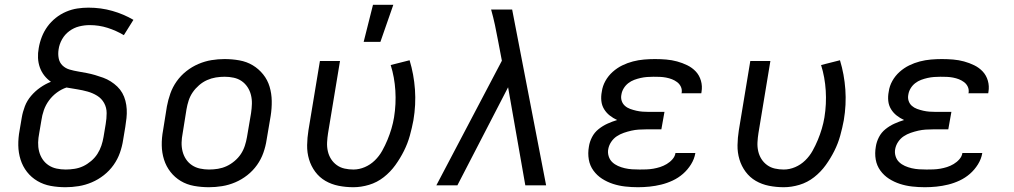

<svg xmlns="http://www.w3.org/2000/svg" viewBox="-20 -775 4240 803"><path d="M254 8Q222 8 192 2.5Q162 -3 136.5 -18Q111 -33 93 -56Q75 -79 66 -107.5Q57 -136 56.5 -167Q56 -198 62 -230L71 -283Q75 -307 84 -330.5Q93 -354 110 -374Q127 -394 148.5 -409Q170 -424 193 -433Q177 -444 165 -459.5Q153 -475 146.5 -493.5Q140 -512 139 -532.5Q138 -553 142 -574Q146 -598 155 -621Q164 -644 178.5 -664Q193 -684 213 -700Q233 -716 256.5 -726Q280 -736 303.5 -739.5Q327 -743 350 -743Q402 -743 449.5 -729.5Q497 -716 538 -692L498 -628Q466 -647 430 -658.5Q394 -670 355 -670Q333 -670 311 -664.5Q289 -659 270 -645Q251 -631 239.5 -610.5Q228 -590 225 -568Q222 -549 225.5 -531Q229 -513 241.5 -501Q254 -489 271.5 -484Q289 -479 307 -476Q325 -473 343 -469.5Q361 -466 378 -461Q395 -456 411.5 -450Q428 -444 443 -434.5Q458 -425 470.5 -413Q483 -401 491.5 -386Q500 -371 504.5 -353.5Q509 -336 510 -318Q511 -300 509 -281Q507 -262 504 -244L495 -190Q491 -163 481.5 -136Q472 -109 455 -85Q438 -61 414.5 -42.5Q391 -24 364 -12.5Q337 -1 309 3.5Q281 8 254 8ZM255 -66Q273 -66 292 -69Q311 -72 328 -80Q345 -88 361 -101.5Q377 -115 387.5 -131.5Q398 -148 404 -166Q410 -184 413 -202L422 -256Q426 -279 426 -302Q426 -325 415.5 -344Q405 -363 386.5 -374.5Q368 -386 346.5 -392Q325 -398 303 -401.5Q281 -405 258 -409Q237 -402 218 -388Q199 -374 185 -355Q171 -336 163.5 -314.5Q156 -293 153 -271L144 -218Q140 -198 139.5 -179Q139 -160 143.5 -142Q148 -124 158 -109Q168 -94 183 -84Q198 -74 216.5 -70Q235 -66 255 -66Z M854 8Q822 8 791.5 2.5Q761 -3 736 -18Q711 -33 693 -56Q675 -79 666 -107.5Q657 -136 656.5 -167Q656 -198 662 -230L678 -330Q683 -357 692.5 -384Q702 -411 719 -435Q736 -459 759.5 -477.5Q783 -496 810 -507.5Q837 -519 864.5 -523.5Q892 -528 919 -528Q951 -528 981.5 -522.5Q1012 -517 1037 -502Q1062 -487 1080.5 -464Q1099 -441 1107.5 -412.5Q1116 -384 1116.5 -353Q1117 -322 1112 -290L1095 -190Q1091 -163 1081.5 -136Q1072 -109 1055 -85Q1038 -61 1014.5 -42.5Q991 -24 964 -12.5Q937 -1 909 3.5Q881 8 854 8ZM854 -66Q873 -66 891.5 -69Q910 -72 927.5 -80Q945 -88 961 -101.5Q977 -115 987.5 -131Q998 -147 1004 -165.5Q1010 -184 1013 -202L1030 -302Q1033 -322 1033.5 -341Q1034 -360 1029.5 -378Q1025 -396 1015 -411Q1005 -426 990.5 -436Q976 -446 957.5 -450Q939 -454 920 -454Q901 -454 882.5 -451Q864 -448 846 -440Q828 -432 812.5 -418.5Q797 -405 786 -389Q775 -373 769 -354.5Q763 -336 760 -318L744 -218Q740 -198 739.5 -179Q739 -160 743.5 -142Q748 -124 758 -109Q768 -94 783 -84Q798 -74 816.5 -70Q835 -66 854 -66Z M1458 8Q1426 8 1396 2Q1366 -4 1341 -18.5Q1316 -33 1298.5 -56.5Q1281 -80 1272.5 -108.5Q1264 -137 1264.5 -168Q1265 -199 1270 -230L1318 -520H1402L1352 -218Q1349 -199 1348 -180Q1347 -161 1351 -143Q1355 -125 1364.5 -110Q1374 -95 1388.5 -84.5Q1403 -74 1421 -70Q1439 -66 1458 -66Q1482 -66 1505.5 -76Q1529 -86 1547.5 -104Q1566 -122 1578.5 -144.5Q1591 -167 1600.5 -190Q1610 -213 1617 -236.5Q1624 -260 1628 -284Q1637 -340 1633.5 -396Q1630 -452 1614 -503L1693 -523Q1711 -464 1715.5 -400.5Q1720 -337 1709 -272Q1703 -240 1694 -207.5Q1685 -175 1669.5 -144Q1654 -113 1633.5 -84.5Q1613 -56 1585 -34Q1557 -12 1523.5 -2Q1490 8 1458 8ZM1501 -600 1540 -755H1625L1571 -600Z M1805 0 2079 -521 2063 -605Q2057 -638 2050 -670.5Q2043 -703 2034 -735H2122L2264 0H2177L2105 -410L1893 0Z M2648 8Q2621 8 2594.5 5Q2568 2 2543.5 -6Q2519 -14 2498 -27.5Q2477 -41 2462 -61.5Q2447 -82 2442.5 -108Q2438 -134 2443 -162Q2446 -182 2456 -201.5Q2466 -221 2483.5 -235Q2501 -249 2521 -258Q2541 -267 2561 -273Q2544 -281 2530 -292Q2516 -303 2506.5 -318.5Q2497 -334 2495 -353Q2493 -372 2497 -392Q2500 -415 2512 -436.5Q2524 -458 2542.5 -474.5Q2561 -491 2582.5 -501.5Q2604 -512 2627 -518Q2650 -524 2673.5 -526Q2697 -528 2719 -528Q2743 -528 2766.5 -526Q2790 -524 2812 -518Q2834 -512 2854.5 -502Q2875 -492 2890 -476Q2905 -460 2911.5 -437.5Q2918 -415 2914 -391L2913 -385H2830L2831 -387Q2833 -401 2827.5 -412.5Q2822 -424 2812 -431.5Q2802 -439 2790.5 -443.5Q2779 -448 2766 -450.5Q2753 -453 2740 -453.5Q2727 -454 2713 -454Q2700 -454 2686.5 -453Q2673 -452 2659.5 -449Q2646 -446 2632.5 -441Q2619 -436 2607.5 -427Q2596 -418 2588.5 -405.5Q2581 -393 2579 -380Q2576 -366 2580 -353.5Q2584 -341 2593.5 -332.5Q2603 -324 2615.5 -319.5Q2628 -315 2641 -312Q2654 -309 2667.5 -308Q2681 -307 2695 -307H2759L2746 -234H2682Q2667 -234 2651.5 -233Q2636 -232 2620.5 -228.5Q2605 -225 2589 -219.5Q2573 -214 2559.5 -205Q2546 -196 2536.5 -182Q2527 -168 2524 -152Q2521 -137 2525.5 -122Q2530 -107 2540.5 -97Q2551 -87 2564.5 -81Q2578 -75 2593 -71.5Q2608 -68 2623.5 -67Q2639 -66 2655 -66Q2669 -66 2683.5 -66.5Q2698 -67 2712.5 -69.5Q2727 -72 2741 -76.5Q2755 -81 2768.5 -89Q2782 -97 2792.5 -109Q2803 -121 2805 -135H2888V-134Q2884 -110 2870 -87.5Q2856 -65 2836.5 -48Q2817 -31 2793.5 -20Q2770 -9 2745.5 -3Q2721 3 2696.5 5.5Q2672 8 2648 8Z M3258 8Q3226 8 3196 2Q3166 -4 3141 -18.5Q3116 -33 3098.5 -56.5Q3081 -80 3072.5 -108.5Q3064 -137 3064.5 -168Q3065 -199 3070 -230L3118 -520H3202L3152 -218Q3149 -199 3148 -180Q3147 -161 3151 -143Q3155 -125 3164.5 -110Q3174 -95 3188.5 -84.5Q3203 -74 3221 -70Q3239 -66 3258 -66Q3282 -66 3305.5 -76Q3329 -86 3347.5 -104Q3366 -122 3378.5 -144.5Q3391 -167 3400.5 -190Q3410 -213 3417 -236.5Q3424 -260 3428 -284Q3437 -340 3433.5 -396Q3430 -452 3414 -503L3493 -523Q3511 -464 3515.5 -400.5Q3520 -337 3509 -272Q3503 -240 3494 -207.5Q3485 -175 3469.5 -144Q3454 -113 3433.5 -84.5Q3413 -56 3385 -34Q3357 -12 3323.5 -2Q3290 8 3258 8Z M3848 8Q3821 8 3794.5 5Q3768 2 3743.5 -6Q3719 -14 3698 -27.5Q3677 -41 3662 -61.5Q3647 -82 3642.5 -108Q3638 -134 3643 -162Q3646 -182 3656 -201.5Q3666 -221 3683.5 -235Q3701 -249 3721 -258Q3741 -267 3761 -273Q3744 -281 3730 -292Q3716 -303 3706.5 -318.5Q3697 -334 3695 -353Q3693 -372 3697 -392Q3700 -415 3712 -436.5Q3724 -458 3742.5 -474.5Q3761 -491 3782.5 -501.5Q3804 -512 3827 -518Q3850 -524 3873.5 -526Q3897 -528 3919 -528Q3943 -528 3966.5 -526Q3990 -524 4012 -518Q4034 -512 4054.5 -502Q4075 -492 4090 -476Q4105 -460 4111.5 -437.5Q4118 -415 4114 -391L4113 -385H4030L4031 -387Q4033 -401 4027.5 -412.5Q4022 -424 4012 -431.5Q4002 -439 3990.5 -443.5Q3979 -448 3966 -450.5Q3953 -453 3940 -453.5Q3927 -454 3913 -454Q3900 -454 3886.5 -453Q3873 -452 3859.5 -449Q3846 -446 3832.5 -441Q3819 -436 3807.5 -427Q3796 -418 3788.5 -405.5Q3781 -393 3779 -380Q3776 -366 3780 -353.5Q3784 -341 3793.5 -332.5Q3803 -324 3815.5 -319.5Q3828 -315 3841 -312Q3854 -309 3867.5 -308Q3881 -307 3895 -307H3959L3946 -234H3882Q3867 -234 3851.5 -233Q3836 -232 3820.5 -228.5Q3805 -225 3789 -219.5Q3773 -214 3759.5 -205Q3746 -196 3736.5 -182Q3727 -168 3724 -152Q3721 -137 3725.5 -122Q3730 -107 3740.5 -97Q3751 -87 3764.5 -81Q3778 -75 3793 -71.5Q3808 -68 3823.5 -67Q3839 -66 3855 -66Q3869 -66 3883.5 -66.5Q3898 -67 3912.5 -69.5Q3927 -72 3941 -76.5Q3955 -81 3968.5 -89Q3982 -97 3992.5 -109Q4003 -121 4005 -135H4088V-134Q4084 -110 4070 -87.5Q4056 -65 4036.5 -48Q4017 -31 3993.5 -20Q3970 -9 3945.5 -3Q3921 3 3896.5 5.5Q3872 8 3848 8Z"/></svg>

Font: Iosevka Extended Oblique
Style: Regular
Weight: 400
Width: 7
Italic angle: -9°
Monospace: yes
Designer: Belleve Invis
Foundry: Belleve Invis
Version: Version 32.0.1; ttfautohint (v1.8.4)